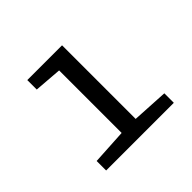

<svg xmlns="http://www.w3.org/2000/svg" viewBox="-130 -698 860 860"><g transform="rotate(-45 300.0 -268.0)"><path d="M264.2 -465.8 132.8 -476.1V-536.1H353V-69.8L524.9 -60.1V0H96.2V-60.1L264.2 -69.8Z"/></g></svg>

Font: Droid Sans Mono
Style: Regular
Weight: 400
Monospace: yes
Version: Version 1.00 build 112